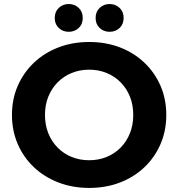

<svg xmlns="http://www.w3.org/2000/svg" viewBox="-20 -920 884 952"><path d="M422.5 11.8Q339.9 11.8 269.6 -15.2Q199.4 -42.2 147.9 -91.1Q96.4 -140 67.9 -206Q39.3 -271.9 39.3 -350.2Q39.3 -428.5 67.9 -494.1Q96.5 -559.8 148 -608.9Q199.6 -658 269.6 -684.9Q339.5 -711.8 422.2 -711.8Q505.2 -711.8 574.8 -685Q644.4 -658.2 695.9 -609.3Q747.3 -560.4 775.9 -494.5Q804.5 -428.7 804.5 -350.1Q804.5 -271.6 775.9 -205.5Q747.3 -139.4 695.9 -90.6Q644.4 -41.8 574.8 -15Q505.2 11.8 422.5 11.8ZM422.2 -125.5Q469.1 -125.5 508.8 -141.8Q548.5 -158.1 578.1 -188.1Q607.7 -218.1 624.2 -259.2Q640.7 -300.3 640.7 -350.2Q640.7 -400.1 624.3 -440.9Q607.8 -481.8 578.2 -511.8Q548.6 -541.8 508.8 -558.1Q469.1 -574.5 422.2 -574.5Q375.3 -574.5 335.4 -558.1Q295.5 -541.8 265.8 -511.8Q236.1 -481.7 219.6 -440.8Q203 -399.8 203 -350.2Q203 -300.6 219.5 -259.4Q236 -218.3 265.7 -188.1Q295.4 -158 335.3 -141.7Q375.3 -125.5 422.2 -125.5ZM523.5 -762.3Q494.6 -762.3 474.3 -781.1Q454.1 -800 454.1 -831Q454.1 -861.9 474.3 -881Q494.6 -900.1 523.5 -900.1Q552.5 -900.1 572.8 -881Q593 -861.9 593 -831Q593 -800 572.8 -781.1Q552.5 -762.3 523.5 -762.3ZM320.8 -762.3Q291.9 -762.3 271.6 -781.1Q251.4 -800 251.4 -831Q251.4 -861.9 271.6 -881Q291.9 -900.1 320.8 -900.1Q349.8 -900.1 370.1 -881Q390.3 -861.9 390.3 -831Q390.3 -800 370.1 -781.1Q349.8 -762.3 320.8 -762.3Z"/></svg>

Font: Montserrat Thin
Style: Regular
Weight: 100
Designer: Julieta Ulanovsky
Foundry: Julieta Ulanovsky
Version: Version 9.000